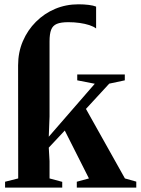

<svg xmlns="http://www.w3.org/2000/svg" viewBox="-20 -850 638 870"><path d="M3 0V-26.5L62.5 -41.5L62 -554Q62 -613 83.5 -663.2Q105 -713.5 142.8 -751.2Q180.5 -789 229.8 -809.8Q279 -830.5 335.5 -830.5Q360 -830.5 382 -827.8Q404 -825 415.5 -820V-721Q404 -730 384.8 -736.2Q365.5 -742.5 341 -746Q316.5 -749.5 289.5 -749.5Q256 -749.5 237.5 -741.8Q219 -734 211.8 -715.2Q204.5 -696.5 204.5 -662.5V-322.5L201 -230.5L409.5 -470.5L330 -486V-512.5H545.5V-486L475 -471L369.5 -356.5L546 -41.5L597.5 -27V0H328V-26.5L383 -41.5L273.5 -258.5L201 -181L204.5 -120V-41.5L262 -26V0Z"/></svg>

Font: Merriweather 120pt
Style: Bold
Weight: 700
Designer: Eben Sorkin
Foundry: Eben Sorkin
Version: Version 2.100